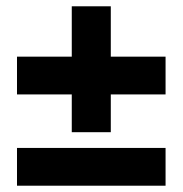

<svg xmlns="http://www.w3.org/2000/svg" viewBox="-20 -590 580 610"><path d="M208 -170H332V-290H506V-410H332V-570H208V-410H34V-290H208ZM34 0H506V-120H34Z"/></svg>

Font: Giro Sans Black
Style: Regular
Weight: 900
Designer: Paul D. Hunt
Foundry: Adobe Systems Incorporated
Version: Version 1.000;PS 1.0;hotconv 1.0.88;makeotf.lib2.5.647800